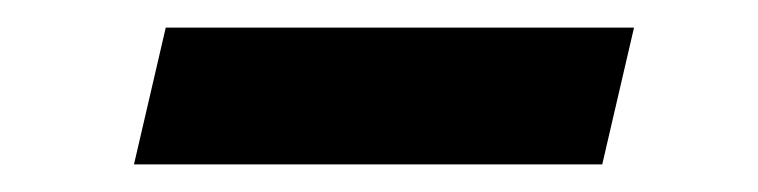

<svg xmlns="http://www.w3.org/2000/svg" viewBox="-20 -334 549 139"><path d="M439 -314 416 -215H77L100 -314Z"/></svg>

Font: Kantumruy Pro Medium
Style: Italic
Weight: 500
Italic angle: -13°
Designer: Sovichet Tep
Foundry: Sovichet Tep
Version: Version 1.002